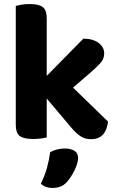

<svg xmlns="http://www.w3.org/2000/svg" viewBox="-20 -680 582 949"><path d="M341 -247 514 -79Q509 -37 488.5 -14.5Q468 8 430 8Q401 8 379 -6Q357 -20 330 -52L211 -193V-1Q201 2 183 4.5Q165 7 143 7Q98 7 78 -7.5Q58 -22 58 -64V-651Q69 -654 87 -657Q105 -660 127 -660Q172 -660 191.5 -645Q211 -630 211 -588V-305L392 -489Q439 -489 467 -468Q495 -447 495 -416Q495 -389 476.5 -368.5Q458 -348 419 -314ZM311 219Q296 236 278 242.5Q260 249 240 249Q204 249 182 228Q202 187 212.5 148.5Q223 110 228 72Q242 64 261 59Q280 54 300 54Q329 54 347.5 65Q366 76 366 102Q366 114 361 130Q356 146 348 162.5Q340 179 330 194Q320 209 311 219Z"/></svg>

Font: Baloo Bhaina 2
Style: Bold
Weight: 700
Designer: Yesha Goshar, Manish Minz, Shuchita Grover and Ek Type
Foundry: Ek Type
Version: Version 1.640;hotconv 1.0.111;makeotfexe 2.5.65597; ttfautoh